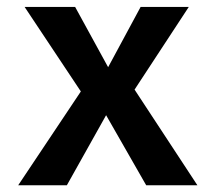

<svg xmlns="http://www.w3.org/2000/svg" viewBox="-20 -550 640 570"><path d="M178.5 0H34L220 -278.5L53 -529.5H203L301 -350.5L397.5 -529.5H540.5L379.5 -284L566 0H414L295 -208Z"/></svg>

Font: Fira Code Light SemiBold
Style: Regular
Weight: 600
Monospace: yes
Version: Version 5.002